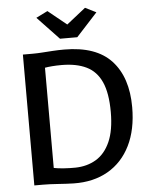

<svg xmlns="http://www.w3.org/2000/svg" viewBox="-63 -1027 846 1086"><g transform="rotate(-5 360.0 -484.0)"><path d="M88 0V-743H146Q169.5 -743 198 -745Q226.5 -747 258.2 -749Q290 -751 323 -751Q504 -751 591 -656.8Q678 -562.5 678 -393Q678 -266 633.2 -175.5Q588.5 -85 506 -37.5Q423.5 10 311 8Q271.5 7 223 3.5Q174.5 0 136 0ZM206 -89Q230 -84 263.8 -81.8Q297.5 -79.5 328 -80Q394.5 -81 445.8 -111.5Q497 -142 526 -207Q555 -272 555 -376Q555 -483.5 526.5 -546.8Q498 -610 441.2 -637.5Q384.5 -665 300 -665Q271 -665 246.5 -663Q222 -661 206 -658ZM305 -814 182 -943.5 247.5 -976 353 -890.5 461 -976 523 -945 403 -814Z"/></g></svg>

Font: Koeln Type Sans
Style: Regular
Weight: 400
Designer: Eben Sorkin
Foundry: Eben Sorkin
Version: Version 2.001